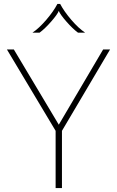

<svg xmlns="http://www.w3.org/2000/svg" viewBox="-20 -950 591 970"><path d="M261 -289 15 -700H50L277 -320L501 -700H536L293 -289V0H261ZM270 -930H284Q304 -892 340.5 -849.5Q377 -807 410 -785H374Q347 -805 315.5 -841Q284 -877 277 -895Q270 -877 238.5 -841Q207 -805 180 -785H144Q177 -807 213.5 -849.5Q250 -892 270 -930Z"/></svg>

Font: KoHo ExtraLight
Style: Regular
Weight: 275
Version: Version 1.000; ttfautohint (v1.6)